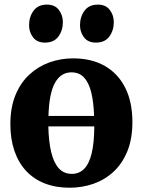

<svg xmlns="http://www.w3.org/2000/svg" viewBox="-20 -822 634 852"><path d="M289 11Q227.5 11 178.8 -8Q130 -27 96 -63.5Q62 -100 44 -152.5Q26 -205 26 -271Q26 -345 48.5 -399.8Q71 -454.5 110 -490.8Q149 -527 199 -545Q249 -563 304 -563Q387 -563 445.8 -529Q504.5 -495 536 -432Q567.5 -369 567.5 -280.5Q567.5 -205 544.8 -150Q522 -95 483 -59.2Q444 -23.5 394 -6.2Q344 11 289 11ZM299 -50.5Q331.5 -50.5 353.5 -72.8Q375.5 -95 386.8 -141.5Q398 -188 398.5 -261H194.5Q196 -194 207.2 -147Q218.5 -100 240.8 -75.2Q263 -50.5 299 -50.5ZM195 -307.5H397.5Q395.5 -369.5 384.8 -412.5Q374 -455.5 352.8 -478.2Q331.5 -501 297 -501Q250 -501 224 -454.5Q198 -408 195 -307.5ZM179 -633Q144.5 -633 126.8 -656.2Q109 -679.5 109 -710Q109 -747.5 129 -774.5Q149 -801.5 187.5 -801.5H188.5Q223.5 -801.5 241.2 -778Q259 -754.5 259 -724Q259 -687 239.2 -660Q219.5 -633 180 -633ZM405 -633Q370.5 -633 352.8 -656.2Q335 -679.5 335 -710Q335 -747.5 355 -774.5Q375 -801.5 414 -801.5H414.5Q449.5 -801.5 467.2 -778Q485 -754.5 485 -724Q485 -687 465.2 -660Q445.5 -633 406 -633Z"/></svg>

Font: Merriweather 36pt ExtraBold
Style: Regular
Weight: 800
Designer: Eben Sorkin
Foundry: Eben Sorkin
Version: Version 2.100